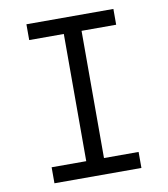

<svg xmlns="http://www.w3.org/2000/svg" viewBox="-82 -805 765 874"><g transform="rotate(-10 300.0 -367.5)"><path d="M99 0V-74H259V-662H99V-735H501V-662H341V-74H501V0Z"/></g></svg>

Font: Nova
Style: Regular
Weight: 400
Monospace: yes
Designer: Belleve Invis
Foundry: Belleve Invis
Version: Version 24.1.4; ttfautohint (v1.8.4)